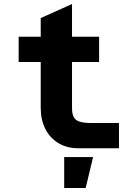

<svg xmlns="http://www.w3.org/2000/svg" viewBox="-20 -739 690 957"><path d="M370 0Q314 0 271.5 -25.5Q229 -51 206 -96.5Q183 -142 183 -200V-649L339 -719V-200Q339 -174 346.5 -157.5Q354 -141 374.5 -133.5Q395 -126 432 -126H573V0ZM73 -430V-556H474V-430ZM300 198V44H444L407 198Z"/></svg>

Font: Azeret Mono
Style: Bold
Weight: 700
Designer: Martin Vácha
Foundry: Displaay
Version: Version 1.002